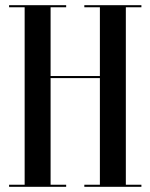

<svg xmlns="http://www.w3.org/2000/svg" viewBox="-20 -720 580 740"><path d="M525 -700H305V-692H365V-427H175V-692H235V-700H15V-692H75V-8H15V0H235V-8H175V-419H365V-8H305V0H525V-8H465V-692H525Z"/></svg>

Font: Picaflor 48 pt
Style: Regular
Weight: 400
Designer: Ariel Martín Pérez
Foundry: Tunera Type Foundry
Version: Version 1.000;hotconv 1.0.109;makeotfexe 2.5.65596